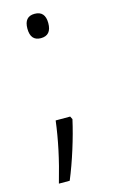

<svg xmlns="http://www.w3.org/2000/svg" viewBox="-107 -582 443 754"><g transform="rotate(-15 114.5 -204.5)"><path d="M73 -490Q73 -539 115 -539Q158 -539 158 -490Q158 -440 115 -440Q73 -440 73 -490ZM152 -101Q140 -47 120.5 15Q101 77 79 130H35Q55 61 67.5 2Q80 -57 87 -113H146Z"/></g></svg>

Font: Noto Sans Arabic SemCond Light
Style: Regular
Weight: 300
Width: 4
Designer: Monotype Design Team, Nadine Chahine, Nizar Qandah and Khaled Hosny
Foundry: Monotype Imaging Inc.
Version: Version 2.012; ttfautohint (v1.8.4.7-5d5b)